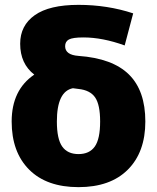

<svg xmlns="http://www.w3.org/2000/svg" viewBox="-20 -760 646 790"><path d="M280 -397Q214 -384 214 -260Q214 -188 236 -157Q258 -126 303 -126Q348 -126 370 -157Q392 -188 392 -260Q392 -329 371.5 -359Q351 -389 303 -394Q287 -396 280 -397ZM121 -453Q63 -498 63 -580Q63 -655 123 -697.5Q183 -740 303 -740Q422 -740 528 -705L493 -573Q402 -606 323 -606Q279 -606 263.5 -597.5Q248 -589 248 -570Q248 -534 303 -530Q443 -520 510.5 -453.5Q578 -387 578 -260Q578 -134 506 -62Q434 10 303 10Q172 10 100 -62Q28 -134 28 -260Q28 -390 121 -453Z"/></svg>

Font: M PLUS 1p Black
Style: Regular
Weight: 900
Version: Version 1.061